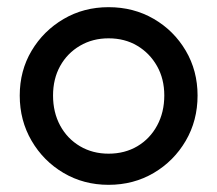

<svg xmlns="http://www.w3.org/2000/svg" viewBox="-20 -505 606 535"><path d="M282.5 10Q213.2 10 157.1 -23.1Q101 -56.2 68 -112.8Q35 -169.2 35 -238.8Q35 -308 68 -363.5Q101 -419 157.1 -452Q213.2 -485 282.5 -485Q352.2 -485 408.4 -452.4Q464.5 -419.8 497.5 -363.9Q530.5 -308 530.5 -238.8Q530.5 -169 497.5 -112.6Q464.5 -56.2 408.4 -23.1Q352.2 10 282.5 10ZM282.5 -76.8Q327.8 -76.8 362.9 -97.6Q398 -118.5 417.9 -155.4Q437.8 -192.2 437.8 -239Q437.8 -285.2 417.5 -321Q397.2 -356.8 362.5 -377.5Q327.8 -398.2 282.5 -398.2Q238 -398.2 202.8 -377.5Q167.5 -356.8 147.6 -321Q127.8 -285.2 127.8 -238.8Q127.8 -192 147.6 -155.2Q167.5 -118.5 202.8 -97.6Q238 -76.8 282.5 -76.8Z"/></svg>

Font: Marine Company Thin
Style: Regular
Weight: 100
Designer: Rodrigo Fuenzalida
Foundry: fragTYPE
Version: Version 1.000